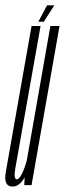

<svg xmlns="http://www.w3.org/2000/svg" viewBox="-43 -698 245 724"><path d="M48.5 0H76L181.5 -600H147L51.5 -56ZM110 -600H76L5 -197.5Q-11 -105.5 -21 -50Q-31 5.5 4.5 5.5Q29 5.5 48.2 -25.8Q67.5 -57 74 -93L61 -108Q56.5 -81 43.8 -51.5Q31 -22 20.5 -22Q7.5 -22 14.8 -63.5Q22 -105 38 -194ZM101.5 -616H122L162 -678H134.5Z"/></svg>

Font: Anybody UltraCondensed ExtraLight
Style: Italic
Weight: 250
Width: 1
Italic angle: -10°
Version: Version 1.113;gftools[0.9.25]